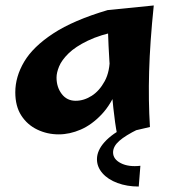

<svg xmlns="http://www.w3.org/2000/svg" viewBox="-20 -478 641 703"><path d="M195 14Q153 14 116.5 -3.5Q80 -21 58 -55Q36 -89 36 -140Q36 -197 68.5 -252Q101 -307 175 -355.5Q249 -404 374 -441L417 -365Q347 -351 301.5 -329Q256 -307 231 -282.5Q206 -258 196.5 -235Q187 -212 187 -194Q187 -159 206 -134Q225 -109 257 -109Q287 -109 315.5 -127Q344 -145 363.5 -181Q383 -217 382 -271L441 -309Q435 -220 411.5 -158.5Q388 -97 352 -59Q316 -21 275.5 -3.5Q235 14 195 14ZM409 15Q401 -26 395 -82.5Q389 -139 384.5 -198Q380 -257 377.5 -310Q375 -363 374 -398.5Q373 -434 374 -441L543 -458Q529 -323 526 -216Q523 -109 529 -13ZM488 205Q445 205 410 192Q375 179 355 156Q335 133 335 105Q335 73 363 42Q391 11 446 -17L486 -5Q439 18 416.5 38Q394 58 394 80Q394 105 422.5 119.5Q451 134 494 129Z"/></svg>

Font: Marhey Medium
Style: Regular
Weight: 500
Designer: Nur Syamsi & Bustanul Arifin
Foundry: Namelatype
Version: Version 1.000